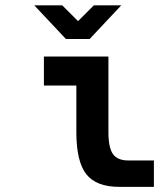

<svg xmlns="http://www.w3.org/2000/svg" viewBox="-20 -710 603 728"><path d="M269.5 -385.7H146.5V-495.6H391.1V-209Q391.1 -150.4 408.2 -126Q425.3 -101.6 466.3 -101.6H563.5V-1.5H432.1Q345.2 -1.5 307.4 -49.3Q269.5 -97.2 269.5 -209ZM230 -562 109.9 -689.9H215.8L275.9 -629.9L335.9 -689.9H439.9L319.8 -562ZM0 -496.1Z"/></svg>

Font: Code New Roman
Style: Bold
Weight: 700
Monospace: yes
Designer: Sam Radian
Foundry: Code New Roman
Version: Version 1.508 October 19, 2014